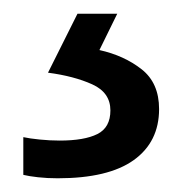

<svg xmlns="http://www.w3.org/2000/svg" viewBox="-20 -20 265 280"><path d="M212 139Q212 187 175 213.5Q138 240 64 240Q49 240 35.5 238.5Q22 237 14 235V180Q23 182 38 183.5Q53 185 67 185Q103 185 122 175.5Q141 166 141 141Q141 115 114.5 103Q88 91 50 86L93 0H151L125 53Q161 61 186.5 81Q212 101 212 139Z"/></svg>

Font: Noto Sans Adlam Unjoined
Style: Regular
Weight: 400
Designer: Mark Jamra, Neil Patel
Foundry: JamraPatel LLC
Version: Version 3.001